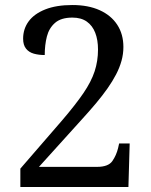

<svg xmlns="http://www.w3.org/2000/svg" viewBox="-20 -744 599 764"><path d="M61 0V-73L228 -266Q281 -328 312 -373.5Q343 -419 356.5 -460Q370 -501 370 -547Q370 -585 359 -613.5Q348 -642 325.5 -658Q303 -674 268 -674Q223 -674 199 -653Q175 -632 166.5 -598.5Q158 -565 158 -525Q134 -525 114.5 -530.5Q95 -536 83.5 -550.5Q72 -565 72 -590Q72 -629 94 -659Q116 -689 160 -706.5Q204 -724 268 -724Q331 -724 376.5 -703.5Q422 -683 446.5 -645.5Q471 -608 471 -557Q471 -529 463.5 -502Q456 -475 442 -448Q428 -421 408 -392.5Q388 -364 362 -333Q336 -302 304 -267L135 -80H366Q411 -80 427 -103Q443 -126 450 -155L454 -173H496L491 0Z"/></svg>

Font: Noto Serif Georgian
Style: Regular
Weight: 400
Designer: Monotype Design Team, Akaki Razmadze
Foundry: Google LLC
Version: Version 2.002